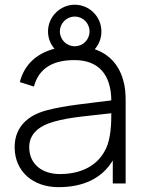

<svg xmlns="http://www.w3.org/2000/svg" viewBox="-20 -773 612 809"><path d="M499 -435.4C481.3 -500 439.6 -544.8 379.2 -565.6C396.9 -585.4 407.3 -611.5 407.3 -640.6C407.3 -702.1 357.3 -753.1 294.8 -753.1C233.3 -753.1 182.3 -702.1 182.3 -640.6C182.3 -612.5 192.7 -587.5 209.4 -567.7C134.4 -547.9 82.3 -501 63.5 -427.1L122.9 -408.3C144.8 -489.6 208.3 -519.8 293.8 -519.8C393.8 -519.8 447.9 -460.4 449 -350C345.8 -336.5 256.2 -329.2 177.1 -308.3C82.3 -283.3 41.7 -225 41.7 -153.1C41.7 -49 120.8 15.6 226 15.6C326 15.6 407.3 -17.7 455.2 -96.9V0H509.4V-349C509.4 -380.2 507.3 -407.3 499 -435.4ZM294.8 -703.1C330.2 -703.1 357.3 -675 357.3 -640.6C357.3 -606.2 330.2 -578.1 294.8 -578.1C260.4 -578.1 232.3 -606.2 232.3 -640.6C232.3 -675 260.4 -703.1 294.8 -703.1ZM425 -143.8C390.6 -74 320.8 -39.6 232.3 -39.6C156.2 -39.6 103.1 -82.3 103.1 -153.1C103.1 -208.3 143.8 -242.7 207.3 -260.4C278.1 -280.2 353.1 -284.4 449 -295.8C449 -256.2 447.9 -188.5 425 -143.8Z"/></svg>

Font: Manrope3 Light
Style: Regular
Weight: 300
Designer: Mikhail Sharanda
Foundry: Mikhail Sharanda
Version: Version 3.000;PS 003.000;hotconv 1.0.88;makeotf.lib2.5.64775